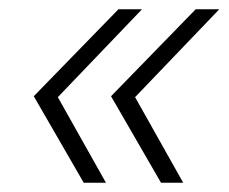

<svg xmlns="http://www.w3.org/2000/svg" viewBox="-20 -469 495 415"><path d="M161 -74 53 -261 236 -449H287L105 -259L209 -74ZM328 -74 220 -261 403 -449H454L272 -259L376 -74Z"/></svg>

Font: Montserrat Light
Style: Italic
Weight: 300
Italic angle: -11.3°
Designer: Julieta Ulanovsky
Foundry: Julieta Ulanovsky
Version: Version 9.000; ttfautohint (v1.8.4.7-5d5b)